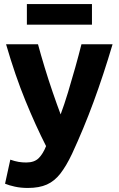

<svg xmlns="http://www.w3.org/2000/svg" viewBox="-20 -745 587 950"><path d="M118 185Q83 185 53.5 178.5Q24 172 5 164L31 45Q54 53 72 56Q90 59 110 59Q150 59 171.5 37.5Q193 16 208 -22Q157 -122 106 -246.5Q55 -371 10 -526H168Q182 -474 201 -411.5Q220 -349 241 -288Q262 -227 280 -179Q298 -227 316.5 -288Q335 -349 352.5 -411.5Q370 -474 383 -526H537Q492 -374 443 -241Q394 -108 336 17Q308 76 279 113.5Q250 151 212 168Q174 185 118 185ZM113 -623V-725H435V-623Z"/></svg>

Font: Ubuntu Sans ExtraBold
Style: Regular
Weight: 800
Designer: Dalton Maag Ltd
Foundry: Dalton Maag Ltd
Version: Version 1.006; ttfautohint (v1.8.4.7-5d5b)